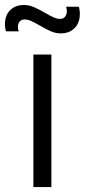

<svg xmlns="http://www.w3.org/2000/svg" viewBox="-56 -762 345 782"><path d="M191.7 -626Q171.3 -626 151.8 -634.2Q132.2 -642.5 105.5 -658.3Q83.7 -670.8 70.2 -676.8Q56.8 -682.7 44.7 -682.7Q32.3 -682.7 25.3 -675.6Q18.3 -668.5 17.2 -657.3Q16.2 -646.2 20 -634.3H-32Q-39.5 -664 -32.9 -688.5Q-26.3 -713 -7 -727.3Q12.3 -741.7 41 -741.7Q61.7 -741.7 81.2 -733.4Q100.8 -725.2 128.2 -709.3Q150 -696.8 163.2 -690.9Q176.5 -685 188.7 -685Q205.7 -685 212.6 -699.6Q219.5 -714.2 213.3 -734.7H265.3Q272.8 -705.3 266.2 -680.3Q259.7 -655.3 240.3 -640.7Q221 -626 191.7 -626ZM80 0V-540H153.3V0Z"/></svg>

Font: Vela Sans GX ExtLt
Style: Regular
Weight: 200
Designer: Principal design: Mikhail Sharanda - project Manrope.
Design modification: Ravid Balaliev
Foundry: Mikhail Sharanda
Version: Version 1.001